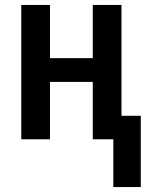

<svg xmlns="http://www.w3.org/2000/svg" viewBox="-20 -563 608 776"><path d="M438 193V0H355V-232H182V0H66V-543H182V-328H355V-543H471V-95H549V193Z"/></svg>

Font: Noto Sans Condensed SemiBold
Style: Regular
Weight: 600
Width: 3
Designer: Monotype Design Team
Foundry: Monotype Imaging Inc.
Version: Version 2.013; ttfautohint (v1.8.4.7-5d5b)